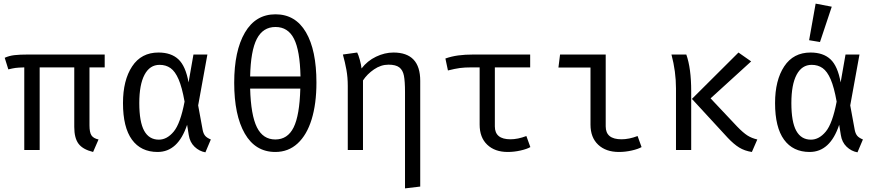

<svg xmlns="http://www.w3.org/2000/svg" viewBox="-20 -828 4840 1060"><path d="M474 -456V-136Q474 -97 485 -80.5Q496 -64 524 -58L494 11Q437 -3 413.5 -34.5Q390 -66 390 -127V-456H199V0H114V-456Q80 -455 65.5 -453Q51 -451 26 -445L6 -509Q30 -520 59 -523.5Q88 -527 136 -527H558V-456Z M1021 -373 1048 -527H1125L1074 -246L1099 -110Q1103 -90 1112.5 -78.5Q1122 -67 1144 -58L1114 13Q1080 7 1054 -18Q1028 -43 1022 -83L1013 -139Q963 11 850 11Q758 11 708.5 -57Q659 -125 659 -259Q659 -385 709.5 -461.5Q760 -538 855 -538Q925 -538 965 -500.5Q1005 -463 1021 -373ZM749 -259Q749 -155 776 -106Q803 -57 857 -57Q902 -57 939 -101.5Q976 -146 999 -267Q985 -346 966 -390Q947 -434 921.5 -452Q896 -470 861 -470Q807 -470 778 -415.5Q749 -361 749 -259Z M1727 -372Q1727 -255 1700.5 -169Q1674 -83 1623 -36Q1572 11 1500 11Q1390 11 1331.5 -90.5Q1273 -192 1273 -371Q1273 -547 1332 -648Q1391 -749 1501 -749Q1611 -749 1669 -650Q1727 -551 1727 -372ZM1361 -406H1639Q1636 -549 1603 -614Q1570 -679 1501 -679Q1432 -679 1398 -613.5Q1364 -548 1361 -406ZM1361 -339Q1365 -192 1398.5 -125Q1432 -58 1500 -58Q1568 -58 1601 -124.5Q1634 -191 1638 -339Z M2300 -382V202L2216 212V-320Q2216 -379 2210 -410Q2204 -441 2184.5 -456Q2165 -471 2125 -471Q2083 -471 2045 -445Q2007 -419 1984 -384V0H1900V-354Q1900 -401 1892.5 -442.5Q1885 -484 1873 -527L1952 -538Q1959 -525 1966.5 -497.5Q1974 -470 1976 -450Q2008 -492 2056 -515Q2104 -538 2152 -538Q2300 -538 2300 -382Z M2908 -16Q2889 -5 2853.5 3Q2818 11 2783 11Q2712 11 2670 -29Q2628 -69 2628 -140V-456H2583Q2545 -456 2519 -452.5Q2493 -449 2453 -439L2439 -505Q2473 -517 2510 -522Q2547 -527 2595 -527H2907V-456H2712V-130Q2712 -59 2798 -59Q2839 -59 2886 -77Z M3063 -455 3072 -527H3324V-130Q3324 -59 3411 -59Q3453 -59 3500 -77L3522 -16Q3503 -5 3467.5 3Q3432 11 3397 11Q3325 11 3282.5 -29Q3240 -69 3240 -140V-455Z M4127 -489 3903 -285 4050 -129Q4083 -95 4106.5 -80Q4130 -65 4161 -58L4131 11Q4091 5 4061 -13.5Q4031 -32 3998 -67L3800 -282L4057 -538ZM3796 -325V0H3712V-340Q3712 -433 3687 -527H3769Q3796 -451 3796 -325Z M4621 -373 4648 -527H4725L4674 -246L4699 -110Q4703 -90 4712.5 -78.5Q4722 -67 4744 -58L4714 13Q4680 7 4654 -18Q4628 -43 4622 -83L4613 -139Q4563 11 4450 11Q4358 11 4308.5 -57Q4259 -125 4259 -259Q4259 -385 4309.5 -461.5Q4360 -538 4455 -538Q4525 -538 4565 -500.5Q4605 -463 4621 -373ZM4349 -259Q4349 -155 4376 -106Q4403 -57 4457 -57Q4502 -57 4539 -101.5Q4576 -146 4599 -267Q4585 -346 4566 -390Q4547 -434 4521.5 -452Q4496 -470 4461 -470Q4407 -470 4378 -415.5Q4349 -361 4349 -259ZM4572 -791 4507 -596 4447 -606 4483 -808Z"/></svg>

Font: Fira Mono
Style: Regular
Weight: 400
Designer: Carrois Corporate & Edenspiekermann AG
Foundry: Carrois Corporate GbR & Edenspiekermann AG
Version: Version 3.206